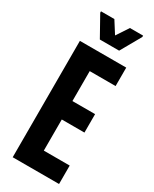

<svg xmlns="http://www.w3.org/2000/svg" viewBox="-223 -928 789 983"><g transform="rotate(30 172.0 -436.5)"><path d="M43 -688H317V-579H164V-402H298V-293H164V-109H317V0H43ZM61 -865V-873H140L185 -802L232 -873H310V-865L242 -745H128Z"/></g></svg>

Font: Saira ExtraCondensed
Style: Bold
Weight: 700
Width: 2
Designer: Hector Gatti with collaboration of the Omnibus-Type team
Foundry: Omnibus-Type
Version: Version 0.072; ttfautohint (v1.8)